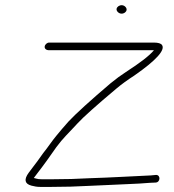

<svg xmlns="http://www.w3.org/2000/svg" viewBox="-20 -784 681 753"><path d="M168 -587H583.7C566.1 -565.7 529 -537.2 473.6 -501.5C454.5 -489.2 434.3 -474.3 413.2 -457C333.5 -389.1 278.9 -339.5 249.2 -308C211.1 -265.2 188.5 -236.6 178.2 -221.9C167.8 -207.3 158.1 -194.3 149 -183L126.5 -151.5C114.2 -134.3 104.3 -123.2 92.9 -107C73.2 -80.3 76.5 -63.3 102.9 -56C115 -52.7 126.4 -51 137.1 -51H182.6C205.9 -51 230.9 -51.3 256.6 -52L327.9 -55C349.6 -55.7 371.8 -56.7 394.4 -58C448.1 -61.2 517.9 -62.4 567.3 -67L589.5 -68C609.3 -68 610.9 -98 592.2 -98L570.9 -96C506.2 -93.1 412.1 -87.5 330.3 -85L260.2 -82C234.5 -81.3 209.6 -81 186.8 -81H143.3C134.3 -81 127.3 -81.8 122.2 -83.5C117.2 -85.2 114 -86 112.6 -86C114.4 -88.7 118.4 -94 124.7 -102C150.2 -134.6 176.3 -171.4 200.7 -206.5C228.3 -243.9 246.6 -259.2 284.5 -300.6C306.2 -324.3 357 -369.8 437 -437C456.9 -453.7 480.2 -470.6 507 -487.9C594.2 -548.4 628.1 -588.1 615.7 -607C611.4 -613.7 600.6 -617 583.4 -617H172.7C164.8 -617 156.6 -609.9 155.3 -602C154.1 -594.1 160 -587 172.7 -587ZM442.4 -736.5C459.6 -720 488.2 -740.7 471.5 -757.5C455.1 -774.1 424.9 -753.3 442.4 -736.5Z"/></svg>

Font: MewTooHand
Style: WideIta
Weight: 400
Designer: Mew Too, Robert Jablonski
Version: Version 0.77